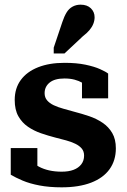

<svg xmlns="http://www.w3.org/2000/svg" viewBox="-20 -792 542 822"><path d="M340 -126Q340 -144 330 -156Q320 -168 302.5 -176.5Q285 -185 263 -191Q241 -197 217 -203Q186 -211 155.5 -221.5Q125 -232 99.5 -249.5Q74 -267 58.5 -294.5Q43 -322 43 -364Q43 -414 69 -449.5Q95 -485 143 -504Q191 -523 256 -523Q308 -523 346 -515Q384 -507 408.5 -496Q433 -485 443 -477V-371H331V-461Q345 -462 353 -457.5Q361 -453 363.5 -446Q366 -439 364.5 -430.5Q363 -422 360 -414Q349 -428 333.5 -437Q318 -446 299 -451Q280 -456 256 -456Q214 -456 192.5 -438.5Q171 -421 171 -393Q171 -375 181.5 -362.5Q192 -350 210 -341.5Q228 -333 251.5 -326.5Q275 -320 300 -313Q331 -305 362 -294.5Q393 -284 419 -266.5Q445 -249 460.5 -222.5Q476 -196 476 -157Q476 -105 449 -67.5Q422 -30 370 -10Q318 10 244 10Q191 10 149 2Q107 -6 76.5 -19Q46 -32 26 -44V-158H140V-38Q123 -47 114 -57Q105 -67 102.5 -76.5Q100 -86 102.5 -94Q105 -102 112 -106Q127 -89 146.5 -78.5Q166 -68 190.5 -62.5Q215 -57 244 -57Q274 -57 295 -65Q316 -73 328 -88.5Q340 -104 340 -126ZM247 -698Q255 -722 265 -738.5Q275 -755 290.5 -763.5Q306 -772 325 -772Q353 -772 369 -756.5Q385 -741 385 -718Q385 -704 379.5 -690Q374 -676 363 -663Q352 -650 335 -637L256 -563H210V-588Z"/></svg>

Font: Roboto Serif 28pt SemiBold
Style: Regular
Weight: 600
Designer: Greg Gazdowicz
Foundry: Commercial Type
Version: Version 1.008